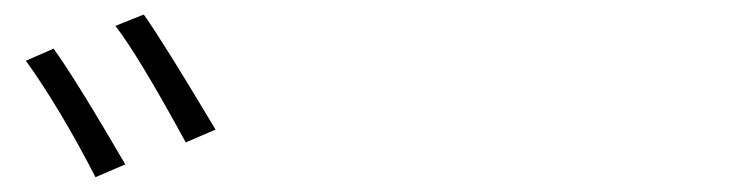

<svg xmlns="http://www.w3.org/2000/svg" viewBox="-20 -853 1040 264"><path d="M15.6 -769.5 53.7 -786.1Q84 -744.1 152.3 -627L111.3 -609.4Q62.5 -704.1 15.6 -769.5ZM138.7 -817.4 177.7 -833Q204.1 -795.9 276.4 -674.8L235.4 -657.2Q169.9 -777.3 138.7 -817.4Z"/></svg>

Font: Gen Shin Gothic Monospace Light
Style: Regular
Weight: 300
Designer: [Source Han Sans]
Ryoko NISHIZUKA  (kana & ideographs); Paul D. Hunt (Latin, Greek & Cyrillic); Wenlong ZHANG  (bopomofo
Version: Version 1.002.20150607